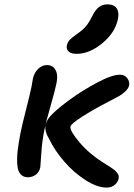

<svg xmlns="http://www.w3.org/2000/svg" viewBox="-20 -827 611 877"><path d="M330.1 -581.1Q305.2 -581.1 293.7 -591.3Q282.2 -601.6 285.2 -619.1Q288.6 -634.3 298.6 -645Q308.6 -655.8 332 -671.9Q359.9 -691.4 373.8 -708.5Q387.7 -725.6 401.9 -754.9Q417 -784.2 433.3 -795.7Q449.7 -807.1 471.2 -807.1Q500.5 -807.1 512.7 -789.3Q524.9 -771.5 519 -741.2Q506.3 -678.2 447.5 -629.6Q388.7 -581.1 330.1 -581.1ZM108.9 -17.1Q86.4 -17.1 74 -31.2Q61.5 -45.4 59.1 -74Q56.6 -102.5 60.5 -137.7Q64.5 -172.9 74.2 -222.2Q81.1 -256.8 99.4 -328.4Q117.7 -399.9 124 -431.2Q127.9 -453.6 129.9 -465.8Q136.2 -495.6 154.5 -512.7Q172.9 -529.8 193.8 -529.8Q221.7 -529.8 233.9 -506.8Q246.1 -483.9 237.8 -445.8Q232.4 -418 210.7 -342Q189 -266.1 183.1 -235.8Q171.9 -181.2 168.5 -123.8Q165 -66.4 164.1 -63Q159.7 -41.5 144.5 -29.8Q129.4 -18.1 108.9 -17.1ZM466.8 29.8Q423.8 29.8 370.8 -4.2Q317.9 -38.1 273.9 -88.6Q230 -139.2 205.1 -190.9Q182.6 -227.1 188 -256.8Q194.3 -283.7 222.2 -309.1Q247.1 -334 301.5 -373.8Q356 -413.6 423.6 -449.7Q491.2 -485.8 527.8 -485.8Q549.3 -485.8 561.3 -470Q573.2 -454.1 569.8 -437Q566.9 -422.9 552 -409.2Q537.1 -395.5 525.4 -388.9Q513.7 -382.3 485.4 -367.7Q479 -364.3 476.1 -362.8Q406.7 -327.1 355.7 -294.4Q304.7 -261.7 301.8 -249Q298.3 -230 342.5 -177.5Q386.7 -125 450.2 -85Q455.6 -81.5 465.8 -75.2Q476.1 -68.8 481.7 -65.2Q487.3 -61.5 495.6 -55.7Q503.9 -49.8 508.1 -45.4Q512.2 -41 516.6 -35.4Q521 -29.8 522 -23.7Q522.9 -17.6 522 -11.2Q518.6 4.9 504.2 17.3Q489.7 29.8 466.8 29.8Z"/></svg>

Font: Shantell Sans Irregular Bouncy
Style: Italic
Weight: 500
Italic angle: -11.31°
Designer: Stephen Nixon, Anya Danilova, Shantell Martin
Foundry: Arrow Type
Version: Version 1.006;[9816181b4]